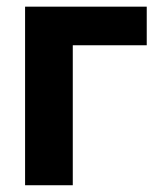

<svg xmlns="http://www.w3.org/2000/svg" viewBox="-20 -548 459 568"><path d="M414.1 -414.1H195.3V0H54.2V-528.3H414.1Z"/></svg>

Font: Robotiche
Style: Bold
Weight: 700
Designer: Google
Version: Version 2.001150; 2014